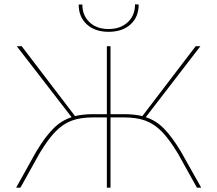

<svg xmlns="http://www.w3.org/2000/svg" viewBox="-20 -873 1011 893"><path d="M346 -852H363Q363 -801 396.5 -769.5Q430 -738 485 -738Q540 -738 574 -769.5Q608 -801 608 -853L625 -852Q625 -794 587 -759.5Q549 -725 485 -725Q422 -725 384 -759.5Q346 -794 346 -852ZM916 0H896L807 -160Q767 -226 732 -261.5Q697 -297 656 -312Q615 -327 556 -327H494V0H477V-327H414Q355 -327 314 -312Q273 -297 238 -261Q203 -225 164 -160L75 0H55L148 -167Q190 -237 228 -275Q266 -313 313 -328L58 -658H81L329 -333Q366 -342 412 -342H477V-658H494V-342H558Q605 -342 642 -333L890 -658H912L658 -328Q705 -313 742.5 -275Q780 -237 822 -167Z"/></svg>

Font: Ysabeau SC Thin
Style: Regular
Weight: 200
Designer: Christian Thalmann (Catharsis Fonts)
Version: Version 0.003